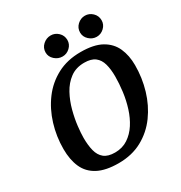

<svg xmlns="http://www.w3.org/2000/svg" viewBox="-185 -920 997 1060"><g transform="rotate(-30 313.5 -389.5)"><path d="M265 10Q183 10 133 -16.5Q83 -43 61 -92.5Q39 -142 39 -210Q39 -290 62 -365Q85 -440 129 -499Q173 -558 238 -592.5Q303 -627 388 -627Q472 -627 521 -599.5Q570 -572 591.5 -524Q613 -476 613 -414Q613 -333 590.5 -257.5Q568 -182 524 -121.5Q480 -61 415 -25.5Q350 10 265 10ZM277 -51Q324 -51 359.5 -74.5Q395 -98 419.5 -136Q444 -174 459 -221.5Q474 -269 480.5 -319.5Q487 -370 487 -415Q487 -461 477.5 -495Q468 -529 444 -547.5Q420 -566 376 -566Q323 -566 286 -538.5Q249 -511 225.5 -467.5Q202 -424 189 -374.5Q176 -325 171 -281Q166 -237 166 -208Q166 -161 175 -125.5Q184 -90 208 -70.5Q232 -51 277 -51ZM509 -655Q482 -655 461 -674.5Q440 -694 440 -721Q440 -750 461 -769.5Q482 -789 509 -789Q536 -789 556.5 -769.5Q577 -750 577 -721Q577 -694 556.5 -674.5Q536 -655 509 -655ZM291 -655Q263 -655 241.5 -674.5Q220 -694 220 -721Q220 -750 241.5 -769.5Q263 -789 291 -789Q318 -789 338.5 -769.5Q359 -750 359 -721Q359 -694 338.5 -674.5Q318 -655 291 -655Z"/></g></svg>

Font: Manuale SemiBold
Style: Italic
Weight: 600
Italic angle: -11°
Designer: Eduardo Tunni / Pablo Cosgaya
Foundry: Eduardo Tunni / Pablo Cosgaya
Version: Version 1.002